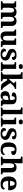

<svg xmlns="http://www.w3.org/2000/svg" viewBox="2932 -3742 820 6725"><g transform="rotate(90 3342.5 -380.0)"><path d="M20 0V-53H22Q56 -53 78 -65Q100 -77 100 -122V-421Q100 -463 80.5 -474.5Q61 -486 28 -486H25V-536H235L248 -465H253Q273 -503 296.5 -520.5Q320 -538 347.5 -543.5Q375 -549 406 -549Q461 -549 500 -529Q539 -509 557 -465H566Q586 -503 611 -520.5Q636 -538 665 -543.5Q694 -549 725 -549Q802 -549 846 -503Q890 -457 890 -356V-124Q890 -78 906.5 -65.5Q923 -53 957 -53H960V0H738V-329Q738 -394 720 -429Q702 -464 658 -464Q627 -464 607.5 -444.5Q588 -425 579.5 -392.5Q571 -360 571 -321V-124Q571 -78 587.5 -65.5Q604 -53 638 -53H641V0H419V-329Q419 -394 401 -429Q383 -464 339 -464Q306 -464 287 -442.5Q268 -421 260 -385.5Q252 -350 252 -309V-118Q252 -76 271.5 -64.5Q291 -53 324 -53H327V0Z M1244 10Q1166 10 1124 -38.5Q1082 -87 1082 -188V-412Q1082 -456 1066 -469.5Q1050 -483 1014 -483H1012V-536H1234V-216Q1234 -152 1250 -113.5Q1266 -75 1310 -75Q1358 -75 1379.5 -116Q1401 -157 1401 -227V-419Q1401 -463 1379.5 -473Q1358 -483 1329 -483H1326V-536H1553V-116Q1553 -73 1572 -63Q1591 -53 1620 -53H1628V0H1429L1407 -71H1402Q1372 -19 1331.5 -4.5Q1291 10 1244 10Z M1884 10Q1775 10 1729 -23.5Q1683 -57 1683 -107Q1683 -140 1699 -156Q1715 -172 1737 -177.5Q1759 -183 1776 -183Q1776 -121 1805.5 -85Q1835 -49 1884 -49Q1936 -49 1959.5 -69Q1983 -89 1983 -117Q1983 -150 1957 -171Q1931 -192 1860 -217Q1779 -245 1736 -283.5Q1693 -322 1693 -389Q1693 -469 1752 -508.5Q1811 -548 1908 -548Q1971 -548 2009.5 -534.5Q2048 -521 2065.5 -499.5Q2083 -478 2083 -455Q2083 -421 2059.5 -403.5Q2036 -386 1981 -386Q1981 -436 1959 -463.5Q1937 -491 1893 -491Q1861 -491 1836.5 -475.5Q1812 -460 1812 -429Q1812 -408 1823.5 -392Q1835 -376 1865 -361Q1895 -346 1949 -327Q2016 -304 2058.5 -266.5Q2101 -229 2101 -166Q2101 -83 2044.5 -36.5Q1988 10 1884 10Z M2312 -626Q2276 -626 2251.5 -643.5Q2227 -661 2227 -698Q2227 -736 2251.5 -753Q2276 -770 2312 -770Q2347 -770 2372.5 -753Q2398 -736 2398 -698Q2398 -661 2372.5 -643.5Q2347 -626 2312 -626ZM2158 0V-53H2170Q2185 -53 2201.5 -57.5Q2218 -62 2229.5 -76Q2241 -90 2241 -118V-422Q2241 -449 2229 -462Q2217 -475 2200.5 -479Q2184 -483 2170 -483H2158V-536H2393V-118Q2393 -90 2404.5 -76Q2416 -62 2433 -57.5Q2450 -53 2464 -53H2476V0Z M2510 0V-53H2522Q2537 -53 2553.5 -57.5Q2570 -62 2581.5 -76Q2593 -90 2593 -118V-646Q2593 -673 2581 -686Q2569 -699 2552.5 -703Q2536 -707 2522 -707H2510V-760H2745V-374Q2745 -356 2744 -331.5Q2743 -307 2741.5 -288.5Q2740 -270 2740 -270L2866 -411Q2883 -430 2888 -441Q2893 -452 2893 -459Q2893 -486 2841 -486V-536H3093V-486Q3059 -486 3025 -465.5Q2991 -445 2952 -401L2889 -329L3022 -131Q3048 -91 3075 -72Q3102 -53 3126 -53H3129V0H3115Q3060 0 3022.5 -2.5Q2985 -5 2959 -13.5Q2933 -22 2913.5 -40Q2894 -58 2874 -89L2785 -229L2745 -199V-118Q2745 -90 2756.5 -76Q2768 -62 2785 -57.5Q2802 -53 2816 -53H2828V0Z M3331 10Q3265 10 3219.5 -30Q3174 -70 3174 -153Q3174 -234 3230 -273Q3286 -312 3398 -316L3480 -319V-374Q3480 -424 3469.5 -456Q3459 -488 3418 -488Q3380 -488 3365.5 -457.5Q3351 -427 3351 -380Q3284 -380 3250 -395Q3216 -410 3216 -447Q3216 -484 3244 -506Q3272 -528 3319 -538.5Q3366 -549 3422 -549Q3527 -549 3579.5 -511Q3632 -473 3632 -379V-124Q3632 -83 3645 -68Q3658 -53 3692 -53H3696V0H3510L3489 -69H3480Q3458 -42 3438.5 -24.5Q3419 -7 3394 1.5Q3369 10 3331 10ZM3386 -63Q3429 -63 3454.5 -98Q3480 -133 3480 -191V-266L3435 -263Q3375 -260 3352 -231.5Q3329 -203 3329 -149Q3329 -63 3386 -63Z M3745 0V-53H3757Q3772 -53 3788.5 -57.5Q3805 -62 3816.5 -76Q3828 -90 3828 -118V-646Q3828 -673 3816 -686Q3804 -699 3787.5 -703Q3771 -707 3757 -707H3745V-760H3980V-118Q3980 -90 3991.5 -76Q4003 -62 4020 -57.5Q4037 -53 4051 -53H4063V0Z M4251 -626Q4215 -626 4190.5 -643.5Q4166 -661 4166 -698Q4166 -736 4190.5 -753Q4215 -770 4251 -770Q4286 -770 4311.5 -753Q4337 -736 4337 -698Q4337 -661 4311.5 -643.5Q4286 -626 4251 -626ZM4097 0V-53H4109Q4124 -53 4140.5 -57.5Q4157 -62 4168.5 -76Q4180 -90 4180 -118V-422Q4180 -449 4168 -462Q4156 -475 4139.5 -479Q4123 -483 4109 -483H4097V-536H4332V-118Q4332 -90 4343.5 -76Q4355 -62 4372 -57.5Q4389 -53 4403 -53H4415V0Z M4663 10Q4554 10 4508 -23.5Q4462 -57 4462 -107Q4462 -140 4478 -156Q4494 -172 4516 -177.5Q4538 -183 4555 -183Q4555 -121 4584.5 -85Q4614 -49 4663 -49Q4715 -49 4738.5 -69Q4762 -89 4762 -117Q4762 -150 4736 -171Q4710 -192 4639 -217Q4558 -245 4515 -283.5Q4472 -322 4472 -389Q4472 -469 4531 -508.5Q4590 -548 4687 -548Q4750 -548 4788.5 -534.5Q4827 -521 4844.5 -499.5Q4862 -478 4862 -455Q4862 -421 4838.5 -403.5Q4815 -386 4760 -386Q4760 -436 4738 -463.5Q4716 -491 4672 -491Q4640 -491 4615.5 -475.5Q4591 -460 4591 -429Q4591 -408 4602.5 -392Q4614 -376 4644 -361Q4674 -346 4728 -327Q4795 -304 4837.5 -266.5Q4880 -229 4880 -166Q4880 -83 4823.5 -36.5Q4767 10 4663 10Z M5215 10Q5142 10 5086 -16.5Q5030 -43 4998.5 -103.5Q4967 -164 4967 -266Q4967 -374 4999.5 -435.5Q5032 -497 5087.5 -523Q5143 -549 5212 -549Q5309 -549 5359.5 -518.5Q5410 -488 5410 -444Q5410 -423 5399.5 -403.5Q5389 -384 5361 -371.5Q5333 -359 5281 -359Q5281 -394 5275 -423Q5269 -452 5255 -470Q5241 -488 5216 -488Q5187 -488 5165.5 -468.5Q5144 -449 5132.5 -401Q5121 -353 5121 -267Q5121 -166 5149 -115.5Q5177 -65 5240 -65Q5292 -65 5330 -88.5Q5368 -112 5385 -146Q5397 -139 5403 -126.5Q5409 -114 5409 -100Q5409 -75 5388.5 -49.5Q5368 -24 5325.5 -7Q5283 10 5215 10Z M5467 0V-53H5469Q5503 -53 5525.5 -65Q5548 -77 5548 -122L5547 -646Q5547 -673 5535 -686Q5523 -699 5506.5 -703Q5490 -707 5476 -707H5464V-760H5699V-595Q5699 -569 5697 -539.5Q5695 -510 5693 -489Q5691 -468 5691 -468H5700Q5720 -506 5743.5 -523Q5767 -540 5794.5 -544.5Q5822 -549 5853 -549Q5930 -549 5974 -503Q6018 -457 6018 -356V-124Q6018 -78 6034.5 -65.5Q6051 -53 6085 -53H6088V0H5866V-329Q5866 -394 5848 -429Q5830 -464 5786 -464Q5753 -464 5734 -442.5Q5715 -421 5707 -385.5Q5699 -350 5699 -309L5700 -118Q5700 -76 5719 -64.5Q5738 -53 5771 -53H5774V0Z M6420 10Q6293 10 6227 -62.5Q6161 -135 6161 -265Q6161 -406 6226 -477.5Q6291 -549 6409 -549Q6518 -549 6580.5 -488Q6643 -427 6643 -308V-257H6315Q6318 -157 6352.5 -111Q6387 -65 6449 -65Q6501 -65 6537 -88.5Q6573 -112 6590 -146Q6617 -131 6617 -97Q6617 -54 6569 -22Q6521 10 6420 10ZM6490 -321Q6490 -398 6472 -441Q6454 -484 6411 -484Q6369 -484 6344 -442.5Q6319 -401 6317 -321Z"/></g></svg>

Font: NotoSerif-Bold
Style: Regular
Weight: 700
Designer: Monotype Design Team
Foundry: Monotype Imaging Inc.
Version: Version 2.007; ttfautohint (v1.8) -l 8 -r 50 -G 200 -x 14 -D